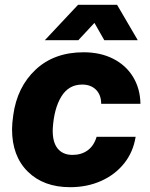

<svg xmlns="http://www.w3.org/2000/svg" viewBox="-20 -767 621 797"><path d="M30 -230Q30 -254 35 -289Q51 -406 128 -478Q205 -550 327 -550Q397 -550 450 -523Q503 -496 532.5 -447.5Q562 -399 563 -336H400Q400 -373 378.5 -394.5Q357 -416 321 -416Q265 -416 234.5 -366Q204 -316 199 -233Q197 -179 218.5 -151.5Q240 -124 281 -124Q318 -124 344 -143Q370 -162 381 -199H543Q533 -136 495.5 -89Q458 -42 400 -16Q342 10 271 10Q161 10 95.5 -54.5Q30 -119 30 -230ZM304 -747H466L552 -600H413L372 -672L305 -600H166Z"/></svg>

Font: Mona Sans ExtraBold
Style: Italic
Weight: 800
Italic angle: -11.7°
Designer: Deni Anggara
Foundry: GitHub
Version: Version 2.000